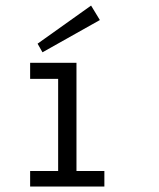

<svg xmlns="http://www.w3.org/2000/svg" viewBox="-20 -686 586 706"><path d="M363.8 0H90.8V-57.1H193.8V-396H90.8V-455.1H261.2V-57.1H363.8ZM347.2 -612.3 136.2 -493.7 118.2 -525.4 314.9 -665.5Z"/></svg>

Font: Anonymous Pro
Style: Regular
Weight: 400
Monospace: yes
Designer: Mark Simonson
Version: Version 1.002